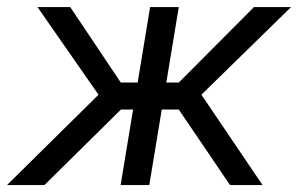

<svg xmlns="http://www.w3.org/2000/svg" viewBox="-48 -536 863 556"><path d="M-27.8 0 237.3 -261.7 60.5 -515.6H155.3L301.8 -296.9H350.6L386.7 -515.6H469.7L433.6 -296.9H469.7L687.5 -515.6H794.9L535.2 -261.7L712.4 0H618.2L469.7 -218.8H420.4L384.3 0H301.3L337.4 -218.8H302.2L80.6 0Z"/></svg>

Font: Inter Display
Style: Italic
Weight: 400
Italic angle: -9.39999°
Designer: Rasmus Andersson
Foundry: rsms
Version: Version 4.000;git-a52131595